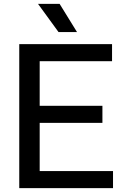

<svg xmlns="http://www.w3.org/2000/svg" viewBox="-20 -967 636 987"><path d="M79 0V-740H556V-652.5H184V-87.5H561V0ZM144 -335.5V-423H506.5V-335.5ZM281 -802 175.5 -947H286.5L376 -802Z"/></svg>

Font: Encode Sans SC Medium
Style: Regular
Weight: 500
Version: Version 3.002